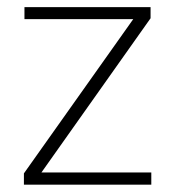

<svg xmlns="http://www.w3.org/2000/svg" viewBox="-20 -506 480 526"><path d="M394.5 -33.5V0H45.5V-31L345 -453.5H47V-486.5H392.5V-456L93.5 -33.5Z"/></svg>

Font: Anek Latin Medium ExtraLight
Style: Regular
Weight: 250
Version: Version 1.003